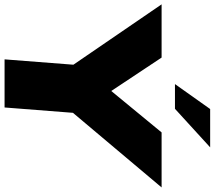

<svg xmlns="http://www.w3.org/2000/svg" viewBox="-112 -892 963 862"><g transform="rotate(90 370.0 -461.5)"><path d="M446 -307 422 0H206L230 -309L-41 -705H198L348 -479L534 -705H781ZM317 -765 429 -923H601L428 -765Z"/></g></svg>

Font: Nunito Sans Heavy Heavy
Style: Italic
Weight: 400
Italic angle: -4.541°
Designer: Vernon Adams
Foundry: Vernon Adams
Version: Version 2.002